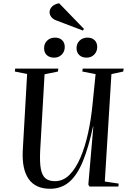

<svg xmlns="http://www.w3.org/2000/svg" viewBox="-20 -1155 801 1189"><path d="M629 -31 715 -18 713 0H534L527 -12L558 -371H556Q528 -240 492.5 -154.5Q457 -69 408 -27.5Q359 14 290 14Q200 14 157.5 -46.5Q115 -107 121 -224L148 -697L72 -712L74 -730H341L339 -712L256 -695L229 -226Q225 -150 233 -108.5Q241 -67 262.5 -50Q284 -33 320 -33Q371 -33 410 -72Q449 -111 478 -178.5Q507 -246 526 -333.5Q545 -421 554 -518L572 -696L490 -712L492 -730H746L743 -712L670 -696ZM454 -857Q454 -885 473 -903.5Q492 -922 522 -922Q549 -922 565.5 -906.5Q582 -891 582 -864Q582 -836 563.5 -817Q545 -798 516 -798Q488 -798 471 -814Q454 -830 454 -857ZM253 -857Q253 -885 272 -903.5Q291 -922 321 -922Q348 -922 364.5 -906.5Q381 -891 381 -864Q381 -836 362.5 -817Q344 -798 315 -798Q287 -798 270 -813.5Q253 -829 253 -857ZM500 -976 493 -966 330 -1028Q308 -1036 297.5 -1050Q287 -1064 287 -1079Q287 -1098 301.5 -1113.5Q316 -1129 346 -1135Z"/></svg>

Font: Literata 72pt Medium
Style: Italic
Weight: 500
Italic angle: -2°
Designer: Latin by Veronika Burian and Jose Scaglione. Greek by Irene Vlachou. Cyrillic by Vera Evstafieva
Foundry: TypeTogether
Version: Version 3.002